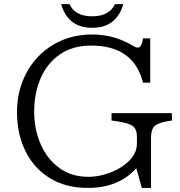

<svg xmlns="http://www.w3.org/2000/svg" viewBox="-20 -899 880 938"><path d="M541.5 -878.9H582.5Q548.8 -763.2 430.2 -763.2Q312 -763.2 278.8 -878.9H319.8Q345.7 -819.3 430.7 -819.3Q514.2 -819.3 541.5 -878.9ZM717.8 19H672.9L646 -77.1Q560.1 19 409.7 19Q299.8 19 222.4 -29.3Q145 -77.6 104 -161.4Q63 -245.1 63 -351.1Q63 -431.2 89.6 -500Q116.2 -568.8 165 -620.6Q213.9 -672.4 281.2 -701.4Q348.6 -730.5 430.2 -730.5Q538.6 -730.5 627 -676.3Q644 -666.5 652.3 -666.5Q672.9 -666.5 678.7 -711.4H713.9V-495.1H678.7Q633.3 -676.3 425.3 -676.3Q335.4 -676.3 273.2 -633.5Q210.9 -590.8 179 -517.8Q147 -444.8 147 -353Q147 -268.1 178.2 -195.6Q209.5 -123 268.8 -79.1Q328.1 -35.2 412.1 -35.2Q452.1 -35.2 493.7 -47.4Q535.2 -59.6 570.3 -81.3Q605.5 -103 627.2 -132.6Q648.9 -162.1 648.9 -196.8V-231.9Q648.9 -276.9 616.9 -290Q585 -303.2 524.9 -310.1V-346.2H819.8V-310.1Q765.1 -303.2 741.5 -288.1Q717.8 -272.9 717.8 -225.1Z"/></svg>

Font: BIZ UDPMincho
Style: Regular
Weight: 400
Designer: TypeBank Co., Ltd.
Foundry: Morisawa Inc.
Version: Version 1.06